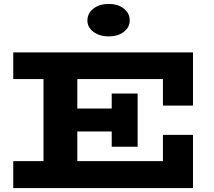

<svg xmlns="http://www.w3.org/2000/svg" viewBox="-20 -951 1081 971"><path d="M47 0V-136H804V-269H956V0ZM200 -75V-599H371V-75ZM261 -286V-402H620V-286ZM545 -209V-478H676V-209ZM804 -417V-551H47V-686H956V-417ZM529 -767Q483 -767 452.5 -790Q422 -813 422 -847Q422 -884 452.5 -907.5Q483 -931 529 -931Q577 -931 606.5 -907.5Q636 -884 636 -848Q636 -813 606.5 -790Q577 -767 529 -767Z"/></svg>

Font: BioRhyme SemiExpanded ExtraBold
Style: Regular
Weight: 800
Width: 6
Designer: Aoife Mooney
Foundry: Aoife Mooney Type
Version: Version 1.600;gftools[0.9.33]